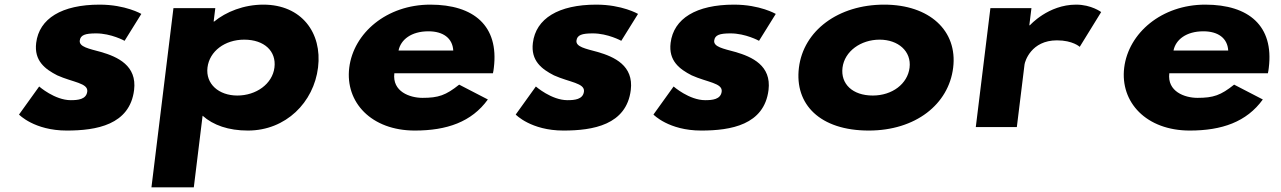

<svg xmlns="http://www.w3.org/2000/svg" viewBox="-20 -548 5524 828"><path d="M409.6 -528C246.3 -528 148.9 -468 136 -363C126.5 -286 174.1 -250 227 -223C293.5 -193 360.9 -190 356.3 -153C352.1 -119 315.5 -116 285.2 -116C216.3 -116 148.9 -175 148.9 -175L62 -54C62 -54 127.6 15 267.9 15C395 15 539.7 -9 558.3 -160C571.1 -265 487.8 -303 414.8 -324C363.3 -338 320.7 -346 324 -373C327 -397 347.2 -404 394.4 -404C459.7 -404 517.3 -372 517.3 -372L589.5 -488C589.5 -488 521.4 -528 409.6 -528Z M1351.6 -257C1370 -407 1279.9 -528 1115.8 -528C1031.1 -528 954.7 -497 903.5 -455H901.3L908.5 -513H728L633.1 260H815.8L853.7 -49C899.5 -8 965.6 15 1049.1 15C1213.2 15 1333.2 -107 1351.6 -257ZM1163.6 -257C1154.9 -186 1084.6 -136 1003.5 -136C923.7 -136 866.1 -186 874.8 -257C883.4 -327 949.6 -377 1033.1 -377C1120.2 -377 1172.2 -327 1163.6 -257Z M2105.8 -232C2107.5 -238 2108.9 -249 2109.7 -256C2131.8 -436 2024.1 -528 1835.6 -528C1648 -528 1504.6 -406 1486.1 -256C1467.9 -107 1581.3 15 1768.9 15C1906.8 15 2014 -22 2083.9 -119L1960.2 -183C1902.5 -137 1870.9 -126 1801.9 -126C1747.5 -126 1670.9 -153 1680.6 -232ZM1698.7 -330C1708.1 -377 1753.7 -413 1827.5 -413C1890.4 -413 1931.6 -384 1934.7 -330Z M2551.6 -528C2388.3 -528 2290.9 -468 2278 -363C2268.5 -286 2316.1 -250 2369 -223C2435.5 -193 2502.9 -190 2498.3 -153C2494.1 -119 2457.5 -116 2427.2 -116C2358.3 -116 2290.9 -175 2290.9 -175L2204 -54C2204 -54 2269.6 15 2409.9 15C2537 15 2681.7 -9 2700.3 -160C2713.1 -265 2629.8 -303 2556.8 -324C2505.3 -338 2462.7 -346 2466 -373C2469 -397 2489.2 -404 2536.4 -404C2601.7 -404 2659.3 -372 2659.3 -372L2731.5 -488C2731.5 -488 2663.4 -528 2551.6 -528Z M3145.6 -528C2982.3 -528 2884.9 -468 2872 -363C2862.5 -286 2910.1 -250 2963 -223C3029.5 -193 3096.9 -190 3092.3 -153C3088.1 -119 3051.5 -116 3021.2 -116C2952.3 -116 2884.9 -175 2884.9 -175L2798 -54C2798 -54 2863.6 15 3003.9 15C3131 15 3275.7 -9 3294.3 -160C3307.1 -265 3223.8 -303 3150.8 -324C3099.3 -338 3056.7 -346 3060 -373C3063 -397 3083.2 -404 3130.4 -404C3195.7 -404 3253.3 -372 3253.3 -372L3325.5 -488C3325.5 -488 3257.4 -528 3145.6 -528Z M3425.3 -256C3405.9 -98 3516.1 15 3726.5 15C3928.3 15 4071.1 -98 4090.5 -256C4110.2 -416 3987.9 -528 3793.1 -528C3594.7 -528 3445 -416 3425.3 -256ZM3613.3 -256C3622.1 -327 3692.3 -377 3773.4 -377C3853.3 -377 3911.2 -327 3902.5 -256C3893.9 -186 3827.3 -136 3743.8 -136C3656.7 -136 3604.7 -186 3613.3 -256Z M4188.1 0H4365.1L4398.3 -270C4399.9 -283 4426.8 -374 4538.1 -374C4606.8 -374 4636.3 -346 4636.3 -346L4728.8 -496C4728.8 -496 4686.7 -528 4620.7 -528C4500.2 -528 4421.5 -439 4421.5 -439H4419L4428.1 -513H4251.1Z M5447.8 -232C5449.5 -238 5450.9 -249 5451.7 -256C5473.8 -436 5366.1 -528 5177.6 -528C4990 -528 4846.6 -406 4828.1 -256C4809.9 -107 4923.3 15 5110.9 15C5248.8 15 5356 -22 5425.9 -119L5302.2 -183C5244.5 -137 5212.9 -126 5143.9 -126C5089.5 -126 5012.9 -153 5022.6 -232ZM5040.7 -330C5050.1 -377 5095.7 -413 5169.5 -413C5232.4 -413 5273.6 -384 5276.7 -330Z"/></svg>

Font: Hussar
Style: BdSuprExtOblOne
Weight: 700
Foundry: Cannot Into Space Fonts
Version: Version 2.00